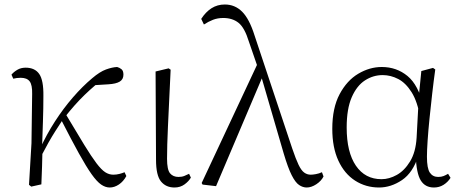

<svg xmlns="http://www.w3.org/2000/svg" viewBox="-20 -820 2048 854"><path d="M119 10 109 2 120 -183 123 -402Q124 -442 112 -458Q100 -474 72 -474Q63 -474 55 -473Q47 -472 39 -470L31 -488Q41 -500 57 -509.5Q73 -519 94 -519Q135 -519 154.5 -491Q174 -463 173 -393Q173 -339 171 -279.5Q169 -220 167 -161L169 -158Q168 -118 167 -78.5Q166 -39 164 0ZM158 -116 144 -145H152L158 -158Q187 -222 224.5 -280Q262 -338 304.5 -387Q347 -436 390 -472Q424 -501 451.5 -511Q479 -521 501 -522Q512 -519 520.5 -512Q529 -505 529 -488Q529 -467 512.5 -457Q496 -447 462 -445L381 -440L448 -476Q401 -441 356.5 -398Q312 -355 266 -296L260 -289Q241 -260 226 -236.5Q211 -213 195.5 -185.5Q180 -158 158 -116ZM468 14Q449 14 430 1Q411 -12 387.5 -45Q364 -78 331 -137.5Q298 -197 250 -291L272 -313Q322 -229 354.5 -176Q387 -123 409 -94Q431 -65 448 -54Q465 -43 484 -43Q498 -43 511.5 -46.5Q525 -50 534 -54L542 -37Q529 -13 509 0.5Q489 14 468 14Z M756 14Q718 14 696 -13Q674 -40 674 -109L672 -502L730 -516L739 -510Q735 -424 732 -362.5Q729 -301 727 -256.5Q725 -212 724 -178Q723 -144 723 -114Q723 -65 736.5 -49Q750 -33 774 -33Q789 -33 800 -37.5Q811 -42 821 -47L829 -30Q820 -14 801 0Q782 14 756 14Z M881 1 877 -6 1129 -544 1152 -489 941 8ZM1344 14Q1327 14 1310.5 3Q1294 -8 1277.5 -40.5Q1261 -73 1242 -137L1140 -487L1137 -490L1087 -635Q1068 -697 1041 -718.5Q1014 -740 973 -740Q948 -740 927.5 -732Q907 -724 887 -711L875 -736Q895 -767 921 -783.5Q947 -800 980 -800Q1025 -800 1057 -768Q1089 -736 1112 -663L1280 -159Q1296 -112 1308 -87Q1320 -62 1333 -52.5Q1346 -43 1362 -43Q1371 -43 1385 -45.5Q1399 -48 1412 -54L1419 -35Q1409 -15 1387 -0.5Q1365 14 1344 14Z M1666 14Q1607 14 1559.5 -16.5Q1512 -47 1485 -105.5Q1458 -164 1458 -247Q1458 -340 1490.5 -401Q1523 -462 1573.5 -492Q1624 -522 1678 -522Q1744 -522 1792.5 -482Q1841 -442 1863 -349H1871L1849 -296Q1837 -368 1811 -409.5Q1785 -451 1751.5 -468.5Q1718 -486 1682 -486Q1640 -486 1603.5 -462.5Q1567 -439 1544.5 -387.5Q1522 -336 1522 -253Q1522 -143 1563 -83Q1604 -23 1677 -23Q1711 -23 1745 -42Q1779 -61 1804 -102Q1829 -143 1833 -207L1843 -393L1854 -504L1906 -518L1916 -511Q1909 -461 1902.5 -404.5Q1896 -348 1890.5 -293.5Q1885 -239 1882 -194.5Q1879 -150 1879 -123Q1879 -71 1892 -52Q1905 -33 1929 -33Q1943 -33 1953 -37Q1963 -41 1973 -47L1984 -29Q1972 -10 1953 2Q1934 14 1910 14Q1871 14 1851.5 -17.5Q1832 -49 1829 -128H1841Q1817 -52 1768 -19Q1719 14 1666 14Z"/></svg>

Font: Noto Serif TC
Style: Regular
Weight: 200
Designer: Ryoko NISHIZUKA 西塚涼子 (kana & ideographs); Frank Grießhammer (Latin, Greek & Cyrillic); Wenlong ZHANG 张文龙 (bopomofo); San
Foundry: Adobe
Version: Version 2.001;hotconv 1.1.0;makeotfexe 2.6.0